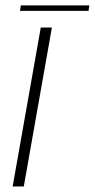

<svg xmlns="http://www.w3.org/2000/svg" viewBox="-20 -670 341 690"><path d="M25.5 0 126.5 -571H166.5L65.5 0ZM51.9 -631 54.7 -650.5H301L298.2 -631Z"/></svg>

Font: Anybody ExtraExpanded ExtraLight
Style: Italic
Weight: 200
Width: 8
Italic angle: -10°
Designer: Tyler Finck
Foundry: Etcetera Type Company
Version: Version 1.010; ttfautohint (v1.8.3) -l 8 -r 50 -G 200 -x 14 